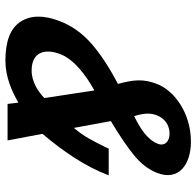

<svg xmlns="http://www.w3.org/2000/svg" viewBox="-28 -689 726 710"><g transform="rotate(-90 335.0 -334.0)"><path d="M310.4 -629 305.7 -669H170.7L195.1 -540C132.1 -465.5 75.8 -384.8 41.5 -295H140.2L146.5 -308C172.4 -359.8 183.8 -384 217 -424L242.2 -287C190.5 -256.3 148.6 -228 116.6 -202C84.6 -176 62.4 -147 50.2 -115C20.8 -38.1 78.5 9 166.6 9C269.6 9 354.4 -50.6 379.7 -117C398.7 -166.6 395.7 -201.1 379.7 -261C441.1 -293 491 -325.8 529.3 -359.5C567.5 -393.2 595.2 -432.3 612.3 -477C634.7 -535.7 633.9 -583.7 609.8 -621C585.8 -658.3 537.9 -677 466.2 -677C404.3 -677 351.5 -652.6 310.4 -629ZM195.5 -70C167 -70 148.6 -88 158.2 -113C173.4 -152.9 216.7 -179.3 260.6 -201C265.5 -185.7 268.5 -171.2 269.6 -157.5C272.7 -115.4 247 -70 195.5 -70ZM429.2 -580C498.7 -580 511.2 -529.9 489.9 -474C470.1 -422.3 408.6 -377 355.5 -348L327.4 -533C349.9 -554.6 385.8 -580 429.2 -580Z"/></g></svg>

Font: Din Kursivschrift
Style: Extended Italic
Weight: 400
Version: Version 1.089